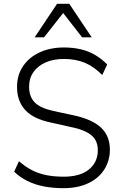

<svg xmlns="http://www.w3.org/2000/svg" viewBox="-20 -975 641 1003"><path d="M312 8Q257 8 210 -1Q163 -10 123.5 -29.5Q84 -49 54 -78L79 -133Q112 -104 147 -86Q182 -68 223 -60Q264 -52 312 -52Q399 -52 445 -90Q491 -128 491 -190Q491 -224 476.5 -247Q462 -270 430 -286Q398 -302 348 -312L245 -335Q154 -354 111.5 -400.5Q69 -447 69 -521Q69 -583 100.5 -629.5Q132 -676 187.5 -701.5Q243 -727 314 -727Q361 -727 402 -717.5Q443 -708 477.5 -687.5Q512 -667 540 -638L514 -583Q470 -628 422 -647.5Q374 -667 314 -667Q260 -667 219.5 -649.5Q179 -632 155.5 -599.5Q132 -567 132 -522Q132 -470 161.5 -440Q191 -410 260 -395L363 -373Q461 -352 507.5 -308.5Q554 -265 554 -193Q554 -135 524.5 -89Q495 -43 440.5 -17.5Q386 8 312 8ZM161 -780 278 -955H342L459 -780H409L310 -907L210 -780Z"/></svg>

Font: Nunitoga
Style: Light
Weight: 300
Designer: Vernon Adams
Foundry: Vernon Adams
Version: Version 1.0